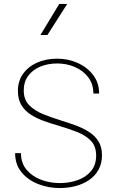

<svg xmlns="http://www.w3.org/2000/svg" viewBox="-20 -954 597 979"><path d="M282.2 -934.1 186 -775.4H221.7L322.8 -934.1ZM57.1 -173.3Q57.1 -114.7 90.1 -75.2Q123 -35.6 175 -15.4Q227.1 4.9 284.7 4.9Q328.6 4.9 367.7 -5.9Q406.7 -16.6 436.5 -37.6Q466.3 -58.6 483.2 -90.1Q500 -121.6 500 -162.6Q500 -204.6 482.2 -233.2Q464.4 -261.7 434.3 -281Q404.3 -300.3 367.4 -314Q330.6 -327.6 292 -339.4Q243.2 -354.5 199.7 -372.1Q156.2 -389.6 128.7 -417.7Q101.1 -445.8 101.1 -492.7Q101.1 -536.6 123.8 -567.4Q146.5 -598.1 185.3 -614.3Q224.1 -630.4 272 -630.4Q320.3 -630.4 362.3 -612.1Q404.3 -593.8 430.2 -559.6Q456.1 -525.4 456.1 -477.1H485.4Q485.4 -531.2 455.3 -571Q425.3 -610.8 376.7 -632.8Q328.1 -654.8 272 -654.8Q214.8 -654.8 169.4 -634.8Q124 -614.7 97.7 -577.9Q71.3 -541 71.3 -490.7Q71.3 -447.3 89.1 -418Q106.9 -388.7 137.2 -369.4Q167.5 -350.1 204.6 -336.9Q241.7 -323.7 280.3 -312.5Q328.6 -298.3 372.1 -281.5Q415.5 -264.6 442.9 -236.8Q470.2 -209 470.2 -160.6Q470.2 -112.8 444.3 -81.8Q418.5 -50.8 376.2 -35.6Q334 -20.5 284.7 -20.5Q234.4 -20.5 189.2 -37.6Q144 -54.7 115.5 -88.6Q86.9 -122.6 86.9 -173.3Z"/></svg>

Font: Estedad-FD-VF Thin
Style: Regular
Weight: 100
Designer: Amin Abedi
Version: Version 5.0